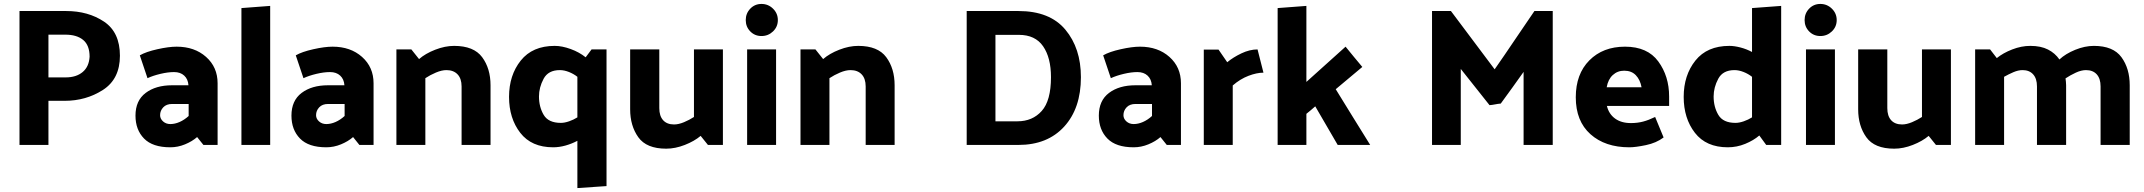

<svg xmlns="http://www.w3.org/2000/svg" viewBox="-20 -736 10890 975"><path d="M79 0V-680H316Q428 -680 508.5 -626Q589 -572 589 -453Q589 -335 503 -279.5Q417 -224 308 -224H226V0ZM312 -560H226V-343H314Q367 -343 399.5 -370Q432 -397 435 -448Q435 -506 402.5 -533Q370 -560 312 -560Z M845 -106Q868 -106 892 -116.5Q916 -127 938 -147V-208H854Q825 -208 809 -191Q793 -174 793 -151Q793 -133 808 -119.5Q823 -106 845 -106ZM877 -499Q968 -499 1026.5 -447Q1085 -395 1085 -313V0H1013L981 -40Q956 -18 919.5 -3Q883 12 845 12Q755 12 711.5 -32.5Q668 -77 668 -149Q668 -225 719.5 -264Q771 -303 854 -303H937Q935 -334 915.5 -352Q896 -370 864 -370Q833 -370 795 -361Q757 -352 729 -339L690 -455Q721 -473 779 -486Q837 -499 877 -499Z M1352 -706V0H1206V-695Z M1637 -106Q1660 -106 1684 -116.5Q1708 -127 1730 -147V-208H1646Q1617 -208 1601 -191Q1585 -174 1585 -151Q1585 -133 1600 -119.5Q1615 -106 1637 -106ZM1669 -499Q1760 -499 1818.5 -447Q1877 -395 1877 -313V0H1805L1773 -40Q1748 -18 1711.5 -3Q1675 12 1637 12Q1547 12 1503.5 -32.5Q1460 -77 1460 -149Q1460 -225 1511.5 -264Q1563 -303 1646 -303H1729Q1727 -334 1707.5 -352Q1688 -370 1656 -370Q1625 -370 1587 -361Q1549 -352 1521 -339L1482 -455Q1513 -473 1571 -486Q1629 -499 1669 -499Z M2286 -503Q2386 -503 2428.5 -445.5Q2471 -388 2471 -303V0H2324V-297Q2324 -337 2303.5 -358.5Q2283 -380 2247 -380Q2223 -380 2193.5 -367.5Q2164 -355 2140 -339V0H1993V-485H2069L2108 -436Q2140 -464 2190 -483.5Q2240 -503 2286 -503Z M3060 -485V209L2912 219V-21Q2884 -6 2852 3Q2820 12 2789 12Q2679 12 2622 -61.5Q2565 -135 2565 -244Q2565 -354 2624.5 -428.5Q2684 -503 2797 -503Q2834 -503 2878 -487Q2922 -471 2954 -445L2984 -485ZM2828 -112Q2847 -112 2870 -120Q2893 -128 2912 -140V-346Q2893 -361 2869 -370.5Q2845 -380 2823 -380Q2764 -380 2740.5 -336Q2717 -292 2717 -246Q2717 -193 2741 -152.5Q2765 -112 2828 -112Z M3363 19Q3263 19 3221.5 -39Q3180 -97 3180 -181V-485H3328V-187Q3328 -147 3347.5 -125.5Q3367 -104 3403 -104Q3426 -104 3453.5 -115.5Q3481 -127 3504 -142V-485H3651V0H3575L3538 -46Q3506 -19 3457.5 0Q3409 19 3363 19Z M3930 -634Q3930 -600 3905.5 -576.5Q3881 -553 3847 -553Q3813 -553 3790 -576.5Q3767 -600 3767 -634Q3767 -668 3790 -692Q3813 -716 3847 -716Q3881 -716 3905.5 -692Q3930 -668 3930 -634ZM3921 -485V0H3774V-485Z M4338 -503Q4438 -503 4480.5 -445.5Q4523 -388 4523 -303V0H4376V-297Q4376 -337 4355.5 -358.5Q4335 -380 4299 -380Q4275 -380 4245.5 -367.5Q4216 -355 4192 -339V0H4045V-485H4121L4160 -436Q4192 -464 4242 -483.5Q4292 -503 4338 -503Z M5152 0H4889V-680H5152Q5311 -680 5390 -585.5Q5469 -491 5469 -344Q5469 -186 5384 -93Q5299 0 5152 0ZM5154 -559H5035V-120H5147Q5223 -120 5270 -172.5Q5317 -225 5317 -344Q5317 -443 5277 -501Q5237 -559 5154 -559Z M5737 -106Q5760 -106 5784 -116.5Q5808 -127 5830 -147V-208H5746Q5717 -208 5701 -191Q5685 -174 5685 -151Q5685 -133 5700 -119.5Q5715 -106 5737 -106ZM5769 -499Q5860 -499 5918.5 -447Q5977 -395 5977 -313V0H5905L5873 -40Q5848 -18 5811.5 -3Q5775 12 5737 12Q5647 12 5603.5 -32.5Q5560 -77 5560 -149Q5560 -225 5611.5 -264Q5663 -303 5746 -303H5829Q5827 -334 5807.5 -352Q5788 -370 5756 -370Q5725 -370 5687 -361Q5649 -352 5621 -339L5582 -455Q5613 -473 5671 -486Q5729 -499 5769 -499Z M6366 -485 6396 -367Q6362 -367 6320 -351Q6278 -335 6240 -302V0H6093V-484H6168L6212 -420Q6242 -445 6284 -465Q6326 -485 6366 -485Z M6614 -706V-320L6813 -499Q6834 -473 6855.5 -447Q6877 -421 6898 -396L6763 -283Q6806 -212 6850.5 -141Q6895 -70 6938 0H6773L6659 -196Q6648 -186 6636.5 -176.5Q6625 -167 6614 -158V0H6468V-695Z M7544 -202 7398 -386V0H7252V-680H7348L7570 -384Q7621 -457 7671 -531.5Q7721 -606 7772 -680H7865V0H7717V-371Q7689 -331 7659.5 -290.5Q7630 -250 7601 -210Q7587 -209 7572.5 -206Q7558 -203 7544 -202Z M8232 -499Q8346 -499 8401 -424Q8456 -349 8456 -246V-198H8140Q8150 -157 8181.5 -134Q8213 -111 8262 -111Q8295 -111 8323.5 -118.5Q8352 -126 8385 -142L8428 -38Q8391 -10 8338 1Q8285 12 8254 12Q8131 12 8056.5 -54.5Q7982 -121 7982 -242Q7982 -360 8051 -429.5Q8120 -499 8232 -499ZM8228 -377Q8194 -377 8170 -355Q8146 -333 8139 -293H8316Q8309 -331 8287 -354Q8265 -377 8228 -377Z M8793 -112Q8812 -112 8835 -120Q8858 -128 8877 -140V-346Q8858 -361 8834 -370.5Q8810 -380 8788 -380Q8729 -380 8705.5 -336Q8682 -292 8682 -246Q8682 -193 8706 -152.5Q8730 -112 8793 -112ZM9025 -706V0H8949L8914 -48Q8885 -23 8842.5 -5.5Q8800 12 8754 12Q8644 12 8587 -61.5Q8530 -135 8530 -244Q8530 -354 8589.5 -428.5Q8649 -503 8762 -503Q8787 -503 8818 -495Q8849 -487 8877 -472V-695Z M9307 -634Q9307 -600 9282.5 -576.5Q9258 -553 9224 -553Q9190 -553 9167 -576.5Q9144 -600 9144 -634Q9144 -668 9167 -692Q9190 -716 9224 -716Q9258 -716 9282.5 -692Q9307 -668 9307 -634ZM9298 -485V0H9151V-485Z M9599 19Q9499 19 9457.5 -39Q9416 -97 9416 -181V-485H9564V-187Q9564 -147 9583.5 -125.5Q9603 -104 9639 -104Q9662 -104 9689.5 -115.5Q9717 -127 9740 -142V-485H9887V0H9811L9774 -46Q9742 -19 9693.5 0Q9645 19 9599 19Z M10613 -503Q10711 -503 10753 -445.5Q10795 -388 10795 -303V0H10647V-297Q10647 -337 10627.5 -358.5Q10608 -380 10573 -380Q10549 -380 10521 -367Q10493 -354 10469 -338Q10470 -329 10471 -320.5Q10472 -312 10472 -303V0H10324V-297Q10324 -337 10304.5 -358.5Q10285 -380 10251 -380Q10229 -380 10204.5 -369.5Q10180 -359 10157 -346V0H10010V-485H10086L10120 -441Q10152 -467 10198.5 -485Q10245 -503 10290 -503Q10344 -503 10380 -484.5Q10416 -466 10438 -434Q10469 -463 10518 -483Q10567 -503 10613 -503Z"/></svg>

Font: Palanquin Dark Medium
Style: Regular
Weight: 500
Designer: Pria Ravichandran
Version: Version 1.001